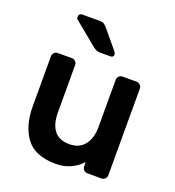

<svg xmlns="http://www.w3.org/2000/svg" viewBox="-136 -852 884 970"><g transform="rotate(20 305.5 -367.5)"><path d="M64 0ZM91 -520H167Q178 -520 186 -512Q194 -504 194 -493V-239Q194 -176 220.5 -141.5Q247 -107 303 -107Q355 -107 383.5 -142.5Q412 -178 412 -239V-493Q412 -504 420 -512Q428 -520 439 -520H515Q526 -520 534 -512Q542 -504 542 -493V-27Q542 -16 534 -8Q526 0 515 0H439Q428 0 420 -8Q412 -16 412 -27V-50Q354 10 273 10Q160 10 112 -54.5Q64 -119 64 -224V-493Q64 -504 72 -512Q80 -520 91 -520ZM363 -611Q363 -595 347 -595H292Q278 -595 269.5 -599Q261 -603 250 -612L127 -713Q122 -718 122 -725Q122 -734 127 -739.5Q132 -745 141 -745H236Q248 -745 255 -741.5Q262 -738 273 -726L358 -624Q363 -617 363 -611Z"/></g></svg>

Font: Hezaedrus Medium
Style: Regular
Weight: 500
Designer: Hubert & Fischer
Foundry: Hubert & Fischer
Version: Version 1.10;September 3, 2019;FontCreator 11.5.0.2425 64-bi